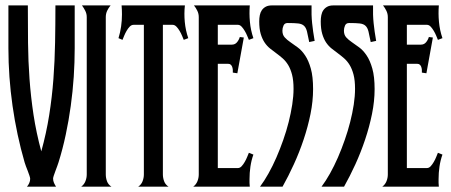

<svg xmlns="http://www.w3.org/2000/svg" viewBox="-20 -704 1700 724"><path d="M81.5 0Q86.9 -5.9 90.3 -13.7Q93.8 -21.5 93.8 -29.8Q93.8 -33.2 91.1 -41.5Q88.4 -49.8 84.7 -59.3Q81.1 -68.8 77.6 -77.6Q74.2 -86.4 72.8 -91.8Q43 -194.8 27.3 -304.7Q11.7 -414.6 11.7 -522V-683.6H85Q85 -610.8 85.7 -542.2Q86.4 -473.6 91.3 -406.2Q96.2 -338.9 106.4 -271.2Q116.7 -203.6 135.7 -133.3Q154.8 -202.1 165.5 -270Q176.3 -337.9 181.4 -406.2Q186.5 -474.6 187.7 -543.5Q189 -612.3 189 -683.6H261.7V-522Q261.7 -469.7 258.1 -414.6Q254.4 -359.4 246.8 -304.4Q239.3 -249.5 227.8 -195.6Q216.3 -141.6 200.7 -91.8Q199.2 -86.9 196 -78.1Q192.9 -69.3 189.2 -59.8Q185.5 -50.3 182.9 -42.2Q180.2 -34.2 180.2 -30.8Q180.2 -22 183.6 -14.4Q187 -6.8 191.4 0Z M307.1 -639.6Q307.1 -652.3 301.5 -663.3Q295.9 -674.3 289.1 -683.6H397Q389.2 -674.3 384 -663.3Q378.9 -652.3 378.9 -639.6V-46.4Q378.9 -33.2 383.5 -20.5Q388.2 -7.8 400.4 0H286.1Q297.4 -8.3 302.2 -20.8Q307.1 -33.2 307.1 -46.4Z M501 0Q512.7 -7.8 517.6 -20.5Q522.5 -33.2 522.5 -46.4V-610.4H483.9Q475.6 -610.4 469 -603.5Q462.4 -596.7 457.3 -587.6Q452.1 -578.6 448.2 -569.1Q444.3 -559.6 441.9 -553.7L426.8 -560.1Q439.9 -602.5 439.9 -649.9Q439.9 -666.5 438.5 -683.6H677.2Q673.8 -652.8 676.8 -621.3Q679.7 -589.8 689.9 -560.1L672.9 -553.7Q670.4 -559.6 666.5 -569.1Q662.6 -578.6 657.2 -587.6Q651.9 -596.7 645.3 -603.5Q638.7 -610.4 630.9 -610.4H594.2V-46.4Q594.2 -33.2 598.9 -20.5Q603.5 -7.8 615.7 0Z M708.5 0Q719.7 -8.3 724.6 -20.8Q729.5 -33.2 729.5 -46.4V-639.6Q729.5 -652.3 724.1 -663.3Q718.8 -674.3 711.4 -683.6H921.9Q919.4 -652.8 922.4 -621.3Q925.3 -589.8 935.5 -560.1L918.5 -553.7Q916 -559.6 912.1 -569.1Q908.2 -578.6 902.8 -587.6Q897.5 -596.7 891.1 -603.5Q884.8 -610.4 877 -610.4H801.3V-535.6H853.5Q866.2 -535.6 873.5 -544.4Q880.9 -553.2 884.3 -564.5L899.4 -562.5L875 -427.7L857.9 -430.2Q858.4 -435.1 857.9 -440.7Q857.4 -446.3 855.7 -451.4Q854 -456.5 850.3 -460Q846.7 -463.4 840.3 -463.4H801.3V-70.3H877Q884.8 -70.3 891.1 -77.1Q897.5 -84 902.8 -93.3Q908.2 -102.5 912.1 -112.3Q916 -122.1 918.5 -127.9L935.5 -121.1Q927.7 -99.1 924.3 -75.7Q920.9 -52.2 920.9 -28.8Q920.9 -21.5 920.9 -14.2Q920.9 -6.8 921.9 0Z M1064.5 -617.2Q1053.2 -617.2 1049.1 -607.7Q1044.9 -598.1 1044.9 -588.4Q1044.9 -572.8 1053.5 -563.2Q1062 -553.7 1075 -544.9Q1087.9 -536.1 1102.8 -525.1Q1117.7 -514.2 1130.6 -494.9Q1143.6 -475.6 1152.1 -445.3Q1160.6 -415 1160.6 -368.2Q1160.6 -322.8 1150.9 -274.4Q1141.1 -226.1 1125 -178Q1108.9 -129.9 1088.1 -84.5Q1067.4 -39.1 1045.4 0H960.4Q976.6 -21.5 992.4 -49.8Q1008.3 -78.1 1022.2 -110.1Q1036.1 -142.1 1048.1 -176.3Q1060.1 -210.4 1068.6 -244.1Q1077.1 -277.8 1082 -309.8Q1086.9 -341.8 1086.9 -369.1Q1086.9 -400.9 1081.3 -422.4Q1075.7 -443.8 1066.7 -458.7Q1057.6 -473.6 1045.9 -483.9Q1034.2 -494.1 1022.2 -502.9Q1010.3 -511.7 998.5 -521Q986.8 -530.3 977.8 -543.7Q968.8 -557.1 963.1 -576.2Q957.5 -595.2 957.5 -623.5Q957.5 -635.7 959.7 -646.7Q961.9 -657.7 967.5 -665.8Q973.1 -673.8 982.2 -678.7Q991.2 -683.6 1005.4 -683.6H1154.8Q1153.8 -647.5 1157 -616.5Q1160.2 -585.4 1166.5 -549.8L1146 -545.4Q1141.1 -570.3 1137.7 -584.7Q1134.3 -599.1 1126.7 -606.4Q1119.1 -613.8 1105 -615.5Q1090.8 -617.2 1064.5 -617.2Z M1296.4 -617.2Q1285.2 -617.2 1281 -607.7Q1276.9 -598.1 1276.9 -588.4Q1276.9 -572.8 1285.4 -563.2Q1293.9 -553.7 1306.9 -544.9Q1319.8 -536.1 1334.7 -525.1Q1349.6 -514.2 1362.5 -494.9Q1375.5 -475.6 1384 -445.3Q1392.6 -415 1392.6 -368.2Q1392.6 -322.8 1382.8 -274.4Q1373 -226.1 1356.9 -178Q1340.8 -129.9 1320.1 -84.5Q1299.3 -39.1 1277.3 0H1192.4Q1208.5 -21.5 1224.4 -49.8Q1240.2 -78.1 1254.2 -110.1Q1268.1 -142.1 1280 -176.3Q1292 -210.4 1300.5 -244.1Q1309.1 -277.8 1314 -309.8Q1318.8 -341.8 1318.8 -369.1Q1318.8 -400.9 1313.2 -422.4Q1307.6 -443.8 1298.6 -458.7Q1289.6 -473.6 1277.8 -483.9Q1266.1 -494.1 1254.2 -502.9Q1242.2 -511.7 1230.5 -521Q1218.8 -530.3 1209.7 -543.7Q1200.7 -557.1 1195.1 -576.2Q1189.5 -595.2 1189.5 -623.5Q1189.5 -635.7 1191.7 -646.7Q1193.8 -657.7 1199.5 -665.8Q1205.1 -673.8 1214.1 -678.7Q1223.1 -683.6 1237.3 -683.6H1386.7Q1385.7 -647.5 1388.9 -616.5Q1392.1 -585.4 1398.4 -549.8L1377.9 -545.4Q1373 -570.3 1369.6 -584.7Q1366.2 -599.1 1358.6 -606.4Q1351.1 -613.8 1336.9 -615.5Q1322.8 -617.2 1296.4 -617.2Z M1421.4 0Q1432.6 -8.3 1437.5 -20.8Q1442.4 -33.2 1442.4 -46.4V-639.6Q1442.4 -652.3 1437 -663.3Q1431.6 -674.3 1424.3 -683.6H1634.8Q1632.3 -652.8 1635.3 -621.3Q1638.2 -589.8 1648.4 -560.1L1631.3 -553.7Q1628.9 -559.6 1625 -569.1Q1621.1 -578.6 1615.7 -587.6Q1610.4 -596.7 1604 -603.5Q1597.7 -610.4 1589.8 -610.4H1514.2V-535.6H1566.4Q1579.1 -535.6 1586.4 -544.4Q1593.8 -553.2 1597.2 -564.5L1612.3 -562.5L1587.9 -427.7L1570.8 -430.2Q1571.3 -435.1 1570.8 -440.7Q1570.3 -446.3 1568.6 -451.4Q1566.9 -456.5 1563.2 -460Q1559.6 -463.4 1553.2 -463.4H1514.2V-70.3H1589.8Q1597.7 -70.3 1604 -77.1Q1610.4 -84 1615.7 -93.3Q1621.1 -102.5 1625 -112.3Q1628.9 -122.1 1631.3 -127.9L1648.4 -121.1Q1640.6 -99.1 1637.2 -75.7Q1633.8 -52.2 1633.8 -28.8Q1633.8 -21.5 1633.8 -14.2Q1633.8 -6.8 1634.8 0Z"/></svg>

Font: XAYAX
Style: Regular
Weight: 400
Designer: Peter Wiegel
Foundry: Peter Wiegel
Version: Version 1.000 2009 initial release